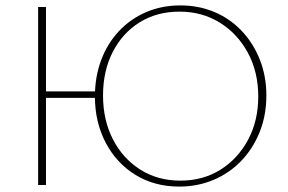

<svg xmlns="http://www.w3.org/2000/svg" viewBox="-20 -684 1065 710"><path d="M643 6Q552 6 481.5 -37Q411 -80 371 -156Q331 -232 331 -327Q331 -400 354 -461.5Q377 -523 419.5 -568.5Q462 -614 520 -639Q578 -664 647 -664Q715 -664 773 -639.5Q831 -615 874 -569.5Q917 -524 941 -463Q965 -402 965 -331Q965 -258 940.5 -196.5Q916 -135 872.5 -89.5Q829 -44 770 -19Q711 6 643 6ZM121 0V-658H150V0ZM133 -322V-346H348V-322ZM647 -16Q730 -16 794.5 -56Q859 -96 897 -166.5Q935 -237 935 -327Q935 -418 896.5 -489Q858 -560 792.5 -600.5Q727 -641 644 -641Q560 -641 496.5 -601.5Q433 -562 397 -492Q361 -422 361 -331Q361 -240 397.5 -169Q434 -98 498.5 -57Q563 -16 647 -16Z"/></svg>

Font: Ysabeau Office Thin
Style: Regular
Weight: 250
Designer: Christian Thalmann (Catharsis Fonts)
Version: Version 2.001;gftools[0.9.30]; featfreeze: tnum,lnum,ss02